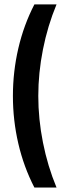

<svg xmlns="http://www.w3.org/2000/svg" viewBox="-20 -760 311 864"><path d="M38.1 -328.1Q38.1 -437.5 62.5 -542.5Q86.9 -647.5 134.8 -740.2H234.4Q194.3 -643.6 173.3 -537.6Q152.3 -431.6 152.3 -328.1Q152.3 -224.6 173.3 -118.7Q194.3 -12.7 234.4 84H134.8Q86.9 -8.8 62.5 -113.8Q38.1 -218.8 38.1 -328.1Z"/></svg>

Font: Altinn-DIN Condensed
Style: DINCondensed-Bold
Weight: 700
Width: 3
Designer: Charles Nix
Foundry: Altinn
Version: Version 2.00